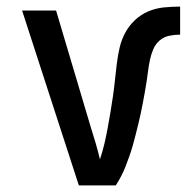

<svg xmlns="http://www.w3.org/2000/svg" viewBox="-20 -562 590 582"><path d="M331 0H219L47 -530H150L255 -177Q263 -152 270 -128Q277 -104 283 -79Q291 -103 296.5 -126.5Q302 -150 306.5 -174.5Q311 -199 315 -223Q319 -247 322.5 -271Q326 -295 328.5 -319.5Q331 -344 334 -368.5Q337 -393 342.5 -417Q348 -441 359.5 -462.5Q371 -484 389 -501Q407 -518 429.5 -527.5Q452 -537 476.5 -539.5Q501 -542 526 -542V-457Q509 -457 492.5 -453.5Q476 -450 463.5 -439Q451 -428 444.5 -412.5Q438 -397 434.5 -380.5Q431 -364 429 -348Q427 -332 424.5 -315.5Q422 -299 419 -282.5Q416 -266 413 -250Q410 -234 406.5 -217.5Q403 -201 399 -185Q395 -169 391 -153Q387 -137 382.5 -121Q378 -105 372.5 -89.5Q367 -74 361 -58.5Q355 -43 347.5 -28.5Q340 -14 331 0Z"/></svg>

Font: Lode Dark
Style: Bold
Weight: 700
Monospace: yes
Designer: Belleve Invis
Foundry: Belleve Invis
Version: Version 29.2.0; ttfautohint (v1.8.3)